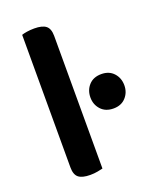

<svg xmlns="http://www.w3.org/2000/svg" viewBox="-127 -733 658 814"><g transform="rotate(-20 202.0 -325.5)"><path d="M196 -1Q188 1 172.5 4Q157 7 139 7Q103 7 86.5 -6Q70 -19 70 -52V-650Q78 -653 93.5 -655.5Q109 -658 127 -658Q163 -658 179.5 -645Q196 -632 196 -599ZM251 -301Q251 -334 271.5 -356.5Q292 -379 328 -379Q363 -379 383.5 -356.5Q404 -334 404 -301Q404 -269 383.5 -246.5Q363 -224 328 -224Q292 -224 271.5 -246.5Q251 -269 251 -301Z"/></g></svg>

Font: Baloo Bhaina 2 SemiBold
Style: Regular
Weight: 600
Designer: Yesha Goshar, Manish Minz, Shuchita Grover and Ek Type
Foundry: Ek Type
Version: Version 1.640;hotconv 1.0.111;makeotfexe 2.5.65597; ttfautoh